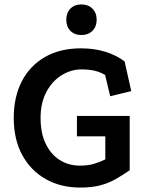

<svg xmlns="http://www.w3.org/2000/svg" viewBox="-20 -826 666 866"><path d="M565 -58Q533 -36 501.5 -18Q470 0 432 10Q394 20 342 20Q254 20 186.5 -18Q119 -56 80.5 -126.5Q42 -197 42 -294Q42 -389 78.5 -459.5Q115 -530 183 -569Q251 -608 345 -608Q405 -608 455 -592.5Q505 -577 542 -549L572 -415L477 -392L454 -488Q430 -502 404.5 -507.5Q379 -513 348 -513Q300 -513 257.5 -486.5Q215 -460 189 -411Q163 -362 163 -294Q163 -226 186 -178Q209 -130 249 -104.5Q289 -79 340 -79Q376 -79 402 -86.5Q428 -94 455 -107V-211H327V-303H565ZM347 -806Q378 -806 397 -787Q416 -768 416 -737Q416 -706 397 -687Q378 -668 347 -668Q316 -668 297.5 -687Q279 -706 279 -737Q279 -768 297.5 -787Q316 -806 347 -806Z"/></svg>

Font: Podkova
Style: Bold
Weight: 700
Designer: Ilya Yudin
Foundry: Cyreal (www.cyreal.org)
Version: Version 2.102; ttfautohint (v1.8.1.43-b0c9)